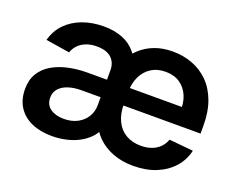

<svg xmlns="http://www.w3.org/2000/svg" viewBox="-94 -711 1093 885"><g transform="rotate(20 452.5 -268.0)"><path d="M225.6 10.3Q169.4 10.3 126.7 -8.3Q84 -26.9 60.1 -63.2Q36.1 -99.6 36.1 -151.9Q36.1 -197.3 55.9 -229.5Q75.7 -261.7 110.1 -281.7Q144.5 -301.8 188.5 -311.3Q232.4 -320.8 280.8 -320.8H784.7L743.7 -293.9Q747.1 -339.8 732.7 -374.3Q718.3 -408.7 689.5 -428.2Q660.6 -447.8 619.1 -447.8Q578.1 -447.8 548.6 -428.7Q519 -409.7 503.4 -376.7Q487.8 -343.8 487.8 -302.7V-244.6Q487.8 -193.8 504.9 -158.9Q522 -124 553.2 -106Q584.5 -87.9 626.5 -87.9Q655.3 -87.9 678.2 -96.2Q701.2 -104.5 717.5 -120.6Q733.9 -136.7 742.2 -159.7L860.4 -148.4Q849.6 -100.6 817.6 -64.7Q785.6 -28.8 736.6 -8.8Q687.5 11.2 624.5 11.2Q569.8 11.2 525.4 -5.6Q481 -22.5 450 -52.7Q418.9 -83 403.3 -124L411.1 -424.8Q431.2 -462.4 461.2 -490Q491.2 -517.6 530.5 -532.2Q569.8 -546.9 618.2 -546.9Q669.9 -546.9 714.8 -530Q759.8 -513.2 793.9 -479.2Q828.1 -445.3 847.4 -393.8Q866.7 -342.3 866.7 -272.9V-234.9H283.2Q245.6 -234.9 217.5 -225.3Q189.5 -215.8 174.1 -197.8Q158.7 -179.7 158.7 -154.8Q158.7 -119.1 184.3 -101.1Q210 -83 250.5 -83Q289.6 -83 317.9 -98.4Q346.2 -113.8 361.3 -139.2Q376.5 -164.6 376.5 -194.8V-367.2Q376.5 -392.6 365.5 -411.1Q354.5 -429.7 333.5 -439.5Q312.5 -449.2 281.2 -449.2Q250.5 -449.2 227.3 -439.7Q204.1 -430.2 189.7 -414.3Q175.3 -398.4 169.4 -379.4L51.8 -397.9Q64.9 -446.3 97.2 -479.2Q129.4 -512.2 176.5 -529.5Q223.6 -546.9 280.8 -546.9Q332 -546.9 372.3 -531Q412.6 -515.1 439 -482.2Q465.3 -449.2 473.1 -397.5L462.9 -103H435.1Q424.8 -75.7 404.1 -54.7Q383.3 -33.7 355.2 -19Q327.1 -4.4 293.9 2.9Q260.7 10.3 225.6 10.3Z"/></g></svg>

Font: Inter 18pt SemiBold
Style: Regular
Weight: 600
Designer: Rasmus Andersson
Foundry: rsms
Version: Version 4.001;git-66647c0bb